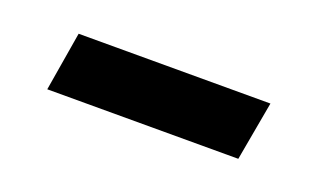

<svg xmlns="http://www.w3.org/2000/svg" viewBox="-29 -390 391 238"><g transform="rotate(20 166.5 -271.0)"><path d="M35 -232 48 -310H301L287 -232Z"/></g></svg>

Font: Archivo SemiBold Light
Style: Italic
Weight: 300
Italic angle: -10°
Version: Version 2.001